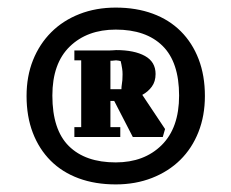

<svg xmlns="http://www.w3.org/2000/svg" viewBox="-20 -650 610 506"><path d="M50 -397Q50 -449 67 -491.5Q84 -534 115 -565Q146 -596 189.5 -613Q233 -630 285 -630Q339 -630 382.5 -614Q426 -598 456.5 -567.5Q487 -537 503.5 -494Q520 -451 520 -397Q520 -345 503 -302Q486 -259 455 -228.5Q424 -198 380.5 -181Q337 -164 285 -164Q231 -164 187.5 -180Q144 -196 113.5 -226.5Q83 -257 66.5 -300Q50 -343 50 -397ZM118 -398Q118 -308 161.5 -265Q205 -222 285 -222Q360 -222 406 -267.5Q452 -313 452 -398Q452 -486 408.5 -529Q365 -572 285 -572Q210 -572 164 -527.5Q118 -483 118 -398ZM194 -315V-491H176V-517H268Q274 -517 279 -517.5Q284 -518 286 -518Q334 -518 362 -502.5Q390 -487 390 -455Q390 -435 380 -421.5Q370 -408 355 -400L415 -310L409 -289H330L281 -384H271V-315H297V-289H176V-315ZM303 -454Q303 -462 302 -468.5Q301 -475 300 -480Q299 -485 298 -489Q296 -489 294 -490Q292 -490 290 -490.5Q288 -491 286 -491Q283 -491 280.5 -490.5Q278 -490 276 -490H271V-415H300Q300 -421 301 -427Q302 -432 302.5 -439Q303 -446 303 -454Z"/></svg>

Font: Bigshot One
Style: Regular
Weight: 400
Designer: Gesine Todt
Foundry: Gesine Todt
Version: Version 1.001